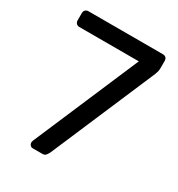

<svg xmlns="http://www.w3.org/2000/svg" viewBox="-168 -809 849 917"><g transform="rotate(30 256.5 -350.0)"><path d="M149 0Q140 0 134.5 -6.5Q129 -13 129 -22Q129 -25 131 -31L380 -613H52Q42 -613 35.5 -619.5Q29 -626 29 -636V-676Q29 -687 35.5 -693.5Q42 -700 52 -700H462Q474 -700 480 -693.5Q486 -687 486 -676V-639Q486 -626 484 -618Q482 -610 478 -600L232 -25Q228 -17 221.5 -8.5Q215 0 203 0Z"/></g></svg>

Font: Rubik Light
Style: Regular
Weight: 400
Version: Version 2.101